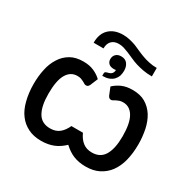

<svg xmlns="http://www.w3.org/2000/svg" viewBox="-168 -936 1116 1112"><g transform="rotate(30 390.5 -380.0)"><path d="M611.8 -695.3V-638.7Q578.6 -638.7 552.7 -643.6Q524.4 -648.9 502.4 -655.8Q483.4 -661.6 459.5 -672.4Q455.1 -674.3 441.7 -680.2Q428.2 -686 421.4 -689Q394.5 -699.2 386.7 -701.7Q370.1 -706.5 353 -706.5Q322.8 -706.5 305.7 -689.5Q288.1 -671.9 288.1 -639.2H222.2Q222.2 -699.7 255.9 -731.9Q290 -764.6 349.1 -764.6Q371.6 -764.6 394 -759.3Q415 -754.4 435.1 -747.1Q442.4 -744.1 474.1 -730Q500.5 -718.3 515.1 -713.4Q534.2 -706.1 560.1 -700.7Q584.5 -695.3 611.8 -695.3ZM361.3 -498V-516.1Q361.3 -521 365.7 -524.4Q369.6 -527.3 379.4 -529.8Q395.5 -533.2 403.8 -541.5Q412.6 -550.3 413.1 -566.9Q407.7 -565.4 401.4 -565.4Q375 -565.4 363.8 -577.6Q353 -588.9 353 -605.5Q353 -625.5 365.7 -638.2Q378.4 -650.9 400.9 -650.9Q428.7 -650.9 442.4 -632.8Q456.5 -614.3 456.5 -585.9Q456.5 -567.9 451.2 -550.8Q445.8 -536.1 433.6 -522.9Q421.9 -511.2 403.8 -504.4Q386.2 -498 361.3 -498ZM454.1 -416.5 433.1 -468.3Q454.6 -488.8 483.4 -502Q513.7 -515.6 555.2 -515.6Q606.9 -515.6 641.1 -495.6Q675.8 -475.1 698.7 -439.9Q720.7 -404.8 731 -358.4Q741.2 -308.6 741.2 -258.8Q741.2 -198.7 728.5 -148.9Q716.3 -101.1 690.4 -65.9Q665.5 -32.7 627.4 -13.2Q590.3 5.4 539.6 5.4Q494.1 5.4 457.5 -9.3Q422.9 -23.4 390.6 -53.7Q359.4 -23.4 324.2 -9.3Q287.6 5.4 242.2 5.4Q190.9 5.4 154.3 -13.2Q115.2 -32.7 91.3 -65.9Q66.4 -98.6 53.7 -148.9Q40.5 -200.7 40.5 -258.8Q40.5 -312.5 50.8 -358.4Q60.1 -403.8 83.5 -439.9Q105 -474.6 141.1 -495.6Q175.3 -515.6 226.6 -515.6Q267.6 -515.6 297.9 -502Q327.6 -488.8 348.6 -468.3L327.1 -416.5Q321.3 -407.2 317.4 -405.3Q312.5 -402.8 306.2 -402.8Q300.3 -402.8 293.9 -406.7Q292 -408.2 287.4 -410.6Q282.7 -413.1 280.3 -414.6Q273.9 -418 262.7 -422.4Q252.9 -425.8 237.3 -425.8Q192.9 -425.8 168 -383.8Q143.1 -341.8 143.1 -253.4Q143.1 -170.9 168.5 -127.4Q193.8 -83 251 -83Q288.1 -83 312 -102.1Q335.9 -121.1 352.1 -156.7H429.2Q445.3 -120.6 469.7 -102.1Q494.1 -83 530.3 -83Q586.9 -83 612.8 -127.4Q638.7 -171.9 638.7 -253.4Q638.7 -341.3 613.3 -383.8Q588.4 -425.8 543.9 -425.8Q528.3 -425.8 519.5 -422.4Q507.3 -418 501 -414.6Q487.8 -407.2 486.8 -406.7Q480.5 -402.8 475.1 -402.8Q468.8 -402.8 463.9 -405.3Q460 -407.2 454.1 -416.5Z"/></g></svg>

Font: Lato-SemiBold
Style: Regular
Weight: 500
Designer: Lukasz Dziedzic with Adam Twardoch and Botio Nikoltchev
Foundry: tyPoland Lukasz Dziedzic
Version: ""